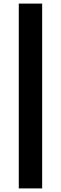

<svg xmlns="http://www.w3.org/2000/svg" viewBox="-20 -828 339 1068"><path d="M84.5 220V-808H214.5V220Z"/></svg>

Font: Encode Sans Exp SmBold
Style: Regular
Weight: 600
Width: 7
Designer: Multiple Designers
Foundry: Impallari Type
Version: Version 3.002; ttfautohint (v1.8.3) -l 8 -r 50 -G 200 -x 14 